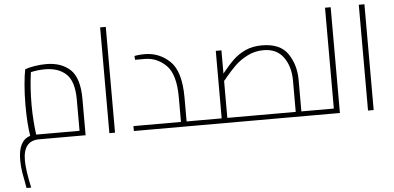

<svg xmlns="http://www.w3.org/2000/svg" viewBox="-63 -862 2709 1320"><g transform="rotate(-5 1291.5 -202.0)"><path d="M505 -250V0H184Q74 0 74 136Q74 203 101 326H69Q56 261 49 217.5Q42 174 42 131Q42 -4 125 -29Q111 -117 111 -241Q111 -318 117 -385Q123 -452 131 -488Q153 -497 194.5 -504Q236 -511 277 -511Q381 -511 443 -453.5Q505 -396 505 -250ZM466 -34V-250Q466 -374 413 -425Q360 -476 265 -476Q217 -476 168 -465Q153 -360 153 -241Q153 -181 157.5 -124Q162 -67 167 -34H172Z M669 -730H708V0H669Z M1292 -34V0H838V-34H1166V-203Q1166 -363 1103 -425Q1040 -487 956 -487H889L887 -512Q884 -514 907.5 -517Q931 -520 957 -520Q1059 -520 1132 -449.5Q1205 -379 1205 -198V-34Z M2098 -34V0H1292V-34H1447V-500H1486V-340Q1531 -396 1567.5 -431Q1604 -466 1653 -488Q1702 -510 1766 -510Q1892 -510 1944.5 -432.5Q1997 -355 1997 -251V-34ZM1958 -34V-250Q1958 -347 1911.5 -411.5Q1865 -476 1774 -476Q1714 -476 1663 -450Q1612 -424 1578 -391Q1544 -358 1508 -315Q1497 -300 1486 -289V-34Z M2260 -730V0H2098V-34H2221V-730Z M2454 -730H2493V0H2454Z"/></g></svg>

Font: Cairo ExtraLight
Style: Regular
Weight: 250
Designer: Mohamed Gaber, the designers of Titillium
Foundry: Kief Type Foundry
Version: Version 2.009; ttfautohint (v1.5.33-1714) -l 8 -r 50 -G 200 